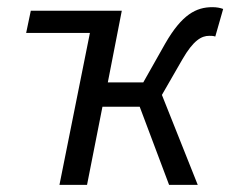

<svg xmlns="http://www.w3.org/2000/svg" viewBox="-20 -516 643 536"><path d="M146 0H223L266 -218H370L452 0H532L432 -251L489 -350C520 -404 543 -416 564 -416C571 -416 575 -416 581 -414L603 -491C595 -494 585 -496 573 -496C528 -496 488 -476 441 -394L380 -286H281L320 -486H66L53 -424H231Z"/></svg>

Font: Source Sans Pro
Style: Italic
Weight: 400
Italic angle: -11°
Designer: Paul D. Hunt
Foundry: Adobe Systems Incorporated
Version: Version 3.006;hotconv 1.0.111;makeotfexe 2.5.65597